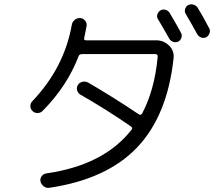

<svg xmlns="http://www.w3.org/2000/svg" viewBox="-20 -858 1040 910"><path d="M784.2 -796.9Q826.2 -725.6 837.9 -702.1Q843.8 -691.4 839.8 -679.2Q835.9 -667 825.2 -661.1Q814.5 -655.3 801.3 -659.7Q788.1 -664.1 782.2 -674.8Q752 -728.5 728.5 -767.6Q721.7 -778.3 726.1 -790.5Q730.5 -802.7 741.2 -809.1Q752 -815.4 764.6 -811.5Q777.3 -807.6 784.2 -796.9ZM917 -821.3Q943.4 -778.3 971.7 -723.6Q977.5 -712.9 973.1 -700.7Q968.8 -688.5 958 -681.6Q946.3 -675.8 933.6 -680.2Q920.9 -684.6 914.1 -697.3Q894.5 -733.4 860.4 -792Q853.5 -802.7 857.4 -815.4Q861.3 -828.1 872.1 -834Q883.8 -839.8 897 -835.9Q910.2 -832 917 -821.3ZM199.2 -36.1Q472.7 -75.2 603.5 -243.2Q610.4 -251 600.6 -258.8Q478.5 -342.8 361.3 -409.2Q349.6 -416 345.7 -429.7Q341.8 -443.4 349.1 -455.1Q356.4 -466.8 370.1 -470.2Q383.8 -473.6 397.5 -466.8Q510.7 -401.4 637.7 -316.4Q647.5 -310.5 653.3 -319.3Q712.9 -431.6 727.5 -589.8Q728.5 -593.8 725.1 -597.7Q721.7 -601.6 717.8 -601.6H369.1Q356.4 -601.6 352.5 -591.8Q298.8 -450.2 181.6 -332Q171.9 -322.3 157.7 -322.3Q143.6 -322.3 133.8 -332Q124 -341.8 124 -355.5Q124 -369.1 133.8 -378.9Q284.2 -537.1 320.3 -740.2Q322.3 -753.9 334 -763.7Q345.7 -773.4 359.9 -772.5Q374 -771.5 383.3 -760.3Q392.6 -749 390.6 -735.4Q389.6 -732.4 378.9 -676.8Q377 -667 387.7 -667H719.7Q755.9 -667 781.2 -642.1Q806.6 -617.2 802.7 -582Q773.4 -309.6 629.4 -158.7Q485.4 -7.8 212.9 32.2Q199.2 34.2 187 24.9Q174.8 15.6 171.9 2Q168.9 -10.7 177.2 -22.5Q185.5 -34.2 199.2 -36.1Z"/></svg>

Font: Rounded-X Mgen+ 2m regular
Style: Regular
Weight: 400
Designer: [Source Han Sans]
Ryoko NISHIZUKA  (kana & ideographs); Paul D. Hunt (Latin, Greek & Cyrillic); Wenlong ZHANG  (bopomofo
Version: Version 1.059.20150602